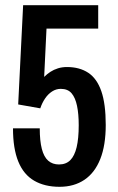

<svg xmlns="http://www.w3.org/2000/svg" viewBox="-20 -707 456 739"><path d="M209 12Q152 12 111.5 -11.5Q71 -35 50.5 -85Q30 -135 30 -213H133Q133 -165 141 -134Q149 -103 165.5 -88.5Q182 -74 207 -74Q234 -74 250.5 -90.5Q267 -107 275 -140.5Q283 -174 283 -225Q283 -268 276.5 -299.5Q270 -331 255.5 -348Q241 -365 214 -365Q196 -365 180.5 -355Q165 -345 153.5 -328Q142 -311 135 -290L50 -305L69 -687H358V-597H159L150 -411Q161 -422 174 -430.5Q187 -439 203 -444Q219 -449 238 -449Q286 -449 319.5 -427Q353 -405 370 -356Q387 -307 387 -226Q387 -148 366 -95Q345 -42 305 -15Q265 12 209 12Z"/></svg>

Font: Archivo SemiBold ExtraCondensed
Style: Regular
Weight: 600
Width: 2
Version: Version 2.001